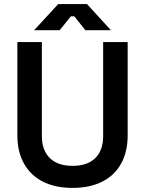

<svg xmlns="http://www.w3.org/2000/svg" viewBox="-20 -906 711 940"><path d="M335 14Q251 14 190.5 -16.5Q130 -47 97.5 -105Q65 -163 65 -243V-700H185V-240Q185 -170 224 -132Q263 -94 335 -94Q408 -94 446.5 -132Q485 -170 485 -240V-700H605V-243Q605 -163 573 -105Q541 -47 480 -16.5Q419 14 335 14ZM147 -758 265 -886H406L523 -758H398L344 -826H327L272 -758Z"/></svg>

Font: Space Grotesk Light SemiBold
Style: Regular
Weight: 600
Version: Version 2.000